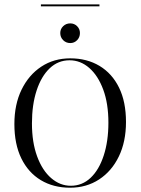

<svg xmlns="http://www.w3.org/2000/svg" viewBox="-20 -850 645 881"><path d="M301.6 11.3Q225 11.3 167.3 -23.4Q109.7 -58.1 77.8 -123.4Q46 -188.7 46 -280.6Q46 -371 79 -438.7Q112.1 -506.5 169.8 -544.4Q227.4 -582.3 302.4 -582.3Q379 -582.3 436.7 -547.6Q494.4 -512.9 526.2 -448Q558.1 -383.1 558.1 -290.3Q558.1 -200 525.4 -132.3Q492.7 -64.5 434.7 -26.6Q376.6 11.3 301.6 11.3ZM304.8 2.4Q357.3 2.4 396 -34.3Q434.7 -71 456 -136.7Q477.4 -202.4 477.4 -287.1Q477.4 -375 453.6 -439.1Q429.8 -503.2 389.5 -538.3Q349.2 -573.4 299.2 -573.4Q246.8 -573.4 208.1 -536.7Q169.4 -500 148 -434.7Q126.6 -369.4 126.6 -283.9Q126.6 -196.8 150.4 -132.3Q174.2 -67.7 214.9 -32.7Q255.6 2.4 304.8 2.4ZM302.4 -652.4Q283.1 -652.4 269.8 -665.7Q256.5 -679 256.5 -698.4Q256.5 -716.9 269.8 -729.8Q283.1 -742.7 302.4 -742.7Q321 -742.7 333.9 -729.8Q346.8 -716.9 346.8 -698.4Q346.8 -679 333.9 -665.7Q321 -652.4 302.4 -652.4ZM167.7 -821V-829.8H436.3V-821Z"/></svg>

Font: Playfair 144pt SemiCondensed Light
Style: Regular
Weight: 300
Width: 4
Designer: Claus Eggers Sørensen
Foundry: Claus Eggers Sørensen
Version: Version 2.203